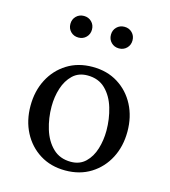

<svg xmlns="http://www.w3.org/2000/svg" viewBox="-103 -749 746 842"><g transform="rotate(15 270.0 -328.0)"><path d="M270 10Q204 10 154.5 -21Q105 -52 77.5 -105Q50 -158 50 -225Q50 -292 77.5 -345Q105 -398 154.5 -429Q204 -460 270 -460Q336 -460 385.5 -429Q435 -398 462.5 -345Q490 -292 490 -225Q490 -158 462.5 -105Q435 -52 385.5 -21Q336 10 270 10ZM284 -33Q324 -33 350 -58Q376 -83 388 -122.5Q400 -162 400 -205Q400 -258 385.5 -307Q371 -356 339.5 -387Q308 -418 258 -418Q217 -418 191 -393Q165 -368 152.5 -329Q140 -290 140 -246Q140 -193 155 -144Q170 -95 202 -64Q234 -33 284 -33ZM175 -568Q154 -568 140 -582Q126 -596 126 -617Q126 -638 140 -652Q154 -666 175 -666Q196 -666 210 -652Q224 -638 224 -617Q224 -596 210 -582Q196 -568 175 -568ZM359 -568Q338 -568 324 -582Q310 -596 310 -617Q310 -638 324 -652Q338 -666 359 -666Q380 -666 394 -652Q408 -638 408 -617Q408 -596 394 -582Q380 -568 359 -568Z"/></g></svg>

Font: Spectral
Style: Regular
Weight: 400
Designer: Jean-Baptiste Levee
Foundry: Production Type
Version: Version 2.001